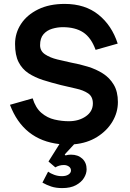

<svg xmlns="http://www.w3.org/2000/svg" viewBox="-20 -730 663 982"><path d="M226 148Q238 157 257 164Q276 171 296 171Q318 171 330.5 162.5Q343 154 343 142Q343 129 332 121.5Q321 114 307 114Q283 114 263 126L228 96L284 7Q99 -14 31 -194L147 -227Q162 -178 192 -152.5Q222 -127 259 -118.5Q296 -110 332 -110Q383 -110 419 -135Q455 -160 455 -201Q455 -236 430.5 -252.5Q406 -269 368.5 -277Q331 -285 291 -295Q243 -307 200.5 -320.5Q158 -334 125.5 -355.5Q93 -377 75 -412.5Q57 -448 57 -505Q57 -561 87.5 -607.5Q118 -654 175 -682Q232 -710 311 -710Q415 -710 483.5 -655Q552 -600 582 -507L469 -475Q446 -538 405.5 -564.5Q365 -591 301 -591Q274 -591 247 -583Q220 -575 202.5 -555Q185 -535 185 -499Q185 -469 210.5 -452Q236 -435 273 -426Q310 -417 343 -410Q387 -402 429.5 -389Q472 -376 506.5 -354Q541 -332 562 -296.5Q583 -261 583 -208Q583 -155 555 -108Q527 -61 476.5 -29.5Q426 2 359 8L311 60L315 65Q327 61 343 61Q379 61 401 81.5Q423 102 423 136Q423 158 409.5 180Q396 202 368.5 217Q341 232 298 232Q266 232 242 224Q218 216 197 204Z"/></svg>

Font: Haskoy Bold
Style: Regular
Weight: 700
Designer: Ertekin Erdin
Foundry: Ertekin Erdin
Version: Version 1.500; ttfautohint (v1.8.3)